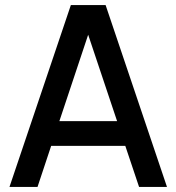

<svg xmlns="http://www.w3.org/2000/svg" viewBox="-20 -740 698 760"><path d="M641 0H530.5L476 -162.5H182.5L128.5 0H17.5L260.5 -720H398ZM443.5 -260.5 329 -602.5 215 -260.5Z"/></svg>

Font: Vela Sans SemBd
Style: Regular
Weight: 600
Designer: Principal design: Mikhail Sharanda - project Manrope.
Design modification: Ravid Balaliev
Foundry: Mikhail Sharanda
Version: Version 1.001